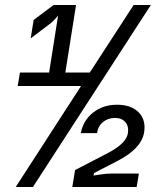

<svg xmlns="http://www.w3.org/2000/svg" viewBox="-20 -750 640 770"><path d="M43 0 305 -405H51L60 -459H177L213 -688Q207 -680 196.5 -669Q186 -658 173 -649L103 -596L115 -670L195 -730H285L242 -459H340L516 -730H585L112 0ZM270 0 281 -68 416 -138Q487 -176 493 -216Q497 -244 482.5 -260.5Q468 -277 441 -277Q413 -277 393 -260.5Q373 -244 369 -216H304Q314 -268 354 -299Q394 -330 449 -330Q506 -330 536 -299.5Q566 -269 558 -219Q547 -154 452 -105L357 -56L355 -46Q367 -48 388 -51Q409 -54 429 -54H537L528 0Z"/></svg>

Font: JetBrains Mono NL Medium
Style: Italic
Weight: 500
Italic angle: -9°
Monospace: yes
Designer: Philipp Nurullin, Konstantin Bulenkov
Foundry: JetBrains
Version: Version 2.305; ttfautohint (v1.8.4.7-5d5b)